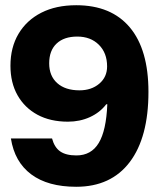

<svg xmlns="http://www.w3.org/2000/svg" viewBox="-20 -705 615 735"><path d="M271.7 10Q163.3 10 99.6 -37.5Q35.8 -85 21.7 -175H179.2Q188.3 -140.8 210.4 -125.4Q232.5 -110 272.5 -110Q329.2 -110 357.9 -157.5Q386.7 -205 390.8 -305.8H386.7Q362.5 -274.2 324.2 -256.7Q285.8 -239.2 240 -239.2Q172.5 -239.2 123.3 -265.8Q74.2 -292.5 47.1 -340.4Q20 -388.3 20 -453.3Q20 -523.3 50.8 -575.4Q81.7 -627.5 137.9 -656.2Q194.2 -685 271.7 -685Q405.8 -685 477.1 -600Q548.3 -515 548.3 -353.3Q548.3 -179.2 476.7 -84.6Q405 10 271.7 10ZM284.2 -359.2Q330 -359.2 360 -384.6Q390 -410 390 -450.8Q390 -502.5 358.3 -533.8Q326.7 -565 275.8 -565Q225 -565 196.7 -538.3Q168.3 -511.7 168.3 -462.5Q168.3 -414.2 199.2 -386.7Q230 -359.2 284.2 -359.2Z"/></svg>

Font: Funnel Display Light ExtraBold
Style: Regular
Weight: 800
Version: Version 1.000